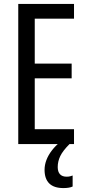

<svg xmlns="http://www.w3.org/2000/svg" viewBox="-20 -734 442 978"><path d="M357 0H73V-714H357V-639H157V-410H345V-335H157V-76H357ZM274 117Q274 141 285.5 153.5Q297 166 319 166Q330 166 337.5 164Q345 162 350 160V216Q342 220 330 222Q318 224 303 224Q255 224 231 200.5Q207 177 207 131Q207 106 216.5 81Q226 56 244.5 32Q263 8 288 -12L334 0Q300 34 287 61Q274 88 274 117Z"/></svg>

Font: Noto Sans Khmer ExtraCondensed
Style: Regular
Weight: 400
Width: 2
Designer: Danh Hong and the Monotype Design Team
Foundry: Monotype Imaging Inc.
Version: Version 2.004